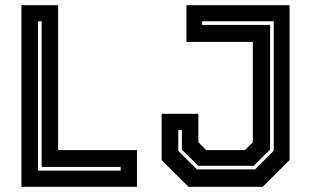

<svg xmlns="http://www.w3.org/2000/svg" viewBox="-20 -720 1193 740"><path d="M62.5 0V-700H204V-141.5H508V0ZM126.5 -62.5H445V-76.5H140.5V-638H126.5ZM706.5 0 603 -103V-281.5H744.5V-172L775 -141.5H924L954.5 -172V-558.5H698.5V-700H1096V-103L992.5 0ZM739 -67H963L1035 -139V-638H759V-624H1021V-143.5L958 -81H744L681 -143.5V-219H667V-139Z"/></svg>

Font: Tourney
Style: Bold
Weight: 700
Designer: Tyler Finck
Foundry: Etcetera Type Co
Version: Version 1.015